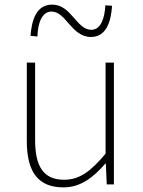

<svg xmlns="http://www.w3.org/2000/svg" viewBox="-20 -798 617 831"><path d="M255 13C328 13 383 -29 436 -90H438L442 0H473V-527H437V-133C372 -55 323 -20 258 -20C169 -20 132 -76 132 -192V-527H96V-188C96 -51 147 13 255 13ZM374 -638C443 -638 461 -711 465 -773L436 -775C433 -718 416 -669 375 -669C311 -669 289 -778 206 -778C135 -778 117 -707 112 -643L142 -640C144 -700 162 -748 203 -748C266 -748 289 -638 374 -638Z"/></svg>

Font: Source Han Sans CN ExtraLight
Style: Regular
Weight: 250
Designer: Ryoko NISHIZUKA (kana & ideographs); Paul D. Hunt (Latin, Greek & Cyrillic); Wenlong ZHANG (bopomofo); Sandoll Communica
Foundry: Adobe Systems Incorporated
Version: Version 1.004;PS 1.004;hotconv 16.6.51;makeotf.lib2.5.65220